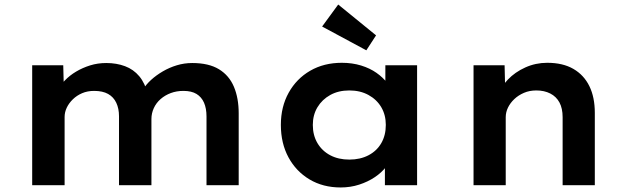

<svg xmlns="http://www.w3.org/2000/svg" viewBox="-20 -817 2766 847"><path d="M122 0V-529H259L262 -412L233 -416Q245 -440 266 -462Q287 -484 315.5 -501Q344 -518 377.5 -528.5Q411 -539 449 -539Q494 -539 531.5 -525Q569 -511 594.5 -480.5Q620 -450 632 -401L602 -405L610 -421Q624 -444 646.5 -464.5Q669 -485 698 -502Q727 -519 760 -529Q793 -539 828 -539Q901 -539 946 -511.5Q991 -484 1012 -434Q1033 -384 1033 -317V0H891V-303Q891 -339 880 -364Q869 -389 847 -402.5Q825 -416 789 -416Q759 -416 733.5 -406.5Q708 -397 688.5 -380Q669 -363 658.5 -340Q648 -317 648 -292V0H505V-304Q505 -338 493 -363.5Q481 -389 457 -402.5Q433 -416 395 -416Q366 -416 342.5 -406Q319 -396 301.5 -379Q284 -362 274.5 -342Q265 -322 265 -301V0Z M1483 10Q1405 10 1345.5 -25.5Q1286 -61 1252.5 -123Q1219 -185 1219 -266Q1219 -346 1253.5 -408Q1288 -470 1348.5 -505Q1409 -540 1488 -540Q1534 -540 1573 -528Q1612 -516 1641 -495.5Q1670 -475 1688.5 -450.5Q1707 -426 1712 -399L1680 -400V-529H1820V0H1678V-135L1708 -132Q1702 -106 1683 -81Q1664 -56 1633.5 -35.5Q1603 -15 1564.5 -2.5Q1526 10 1483 10ZM1521 -113Q1569 -113 1605.5 -132Q1642 -151 1662 -185.5Q1682 -220 1682 -266Q1682 -310 1662 -344Q1642 -378 1605.5 -398Q1569 -418 1521 -418Q1473 -418 1437 -398Q1401 -378 1380.5 -344Q1360 -310 1360 -266Q1360 -220 1380.5 -185.5Q1401 -151 1437 -132Q1473 -113 1521 -113ZM1596 -595 1401 -700 1472 -797 1639 -661Z M2069 0V-529H2206L2209 -405L2175 -395Q2189 -433 2220.5 -466Q2252 -499 2297.5 -519.5Q2343 -540 2394 -540Q2463 -540 2509.5 -513Q2556 -486 2580 -437Q2604 -388 2604 -319V0H2462V-300Q2462 -339 2448 -365Q2434 -391 2407.5 -404.5Q2381 -418 2346 -418Q2316 -418 2291.5 -407.5Q2267 -397 2249 -380Q2231 -363 2221 -342.5Q2211 -322 2211 -300V0H2141Q2113 0 2095 0Q2077 0 2069 0Z"/></svg>

Font: Lexend Exa SemiBold
Style: Regular
Weight: 600
Designer: Bonnie Shaver-Troup, Thomas Jockin
Foundry: Lexend
Version: Version 1.007